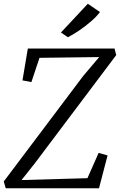

<svg xmlns="http://www.w3.org/2000/svg" viewBox="-25 -1001 638 1021"><path d="M5.5 0 -5 -36 417 -596.5 502.5 -697.5 185 -693.5 142 -564.5 94.5 -573.5 123 -743H584L593 -708L160.5 -133L89.5 -43.5L440 -53.5L499.5 -188L547 -174.5L501.5 0ZM336 -803 299 -828 442 -981 506.5 -937Q489.5 -913.5 458.5 -886.8Q427.5 -860 394 -837.5Q360.5 -815 336 -803Z"/></svg>

Font: Merriweather 20pt Light
Style: Italic
Weight: 300
Italic angle: -7.8°
Version: Version 2.101